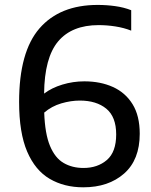

<svg xmlns="http://www.w3.org/2000/svg" viewBox="-20 -770 630 799"><path d="M326.5 9.5Q247 9.5 186.8 -25.8Q126.5 -61 93 -139.2Q59.5 -217.5 59.5 -346Q59.5 -554 144.2 -651.8Q229 -749.5 386.5 -749.5Q423.5 -749.5 459.5 -744.5Q495.5 -739.5 526 -727.5V-642.5Q495.5 -654.5 460.2 -660Q425 -665.5 390.5 -665.5Q279 -665.5 222 -597.8Q165 -530 163.5 -380.5Q195 -404.5 239.5 -418Q284 -431.5 331 -431.5Q398 -431.5 450 -408Q502 -384.5 531.8 -336.2Q561.5 -288 561.5 -213.5Q561.5 -105 496.5 -47.8Q431.5 9.5 326.5 9.5ZM312 -351.5Q275 -351.5 235 -339.8Q195 -328 164 -301.5Q167 -213.5 188 -163Q209 -112.5 244.8 -91.8Q280.5 -71 327.5 -71Q386 -71 424.8 -104.2Q463.5 -137.5 463.5 -210.5Q463.5 -284 422.2 -317.8Q381 -351.5 312 -351.5Z"/></svg>

Font: Encode Sans Md
Style: Regular
Weight: 500
Designer: Multiple Designers
Foundry: Impallari Type
Version: Version 3.002; ttfautohint (v1.8.3) -l 8 -r 50 -G 200 -x 14 